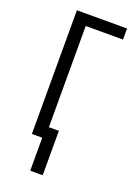

<svg xmlns="http://www.w3.org/2000/svg" viewBox="-164 -759 721 1011"><g transform="rotate(20 196.5 -254.0)"><path d="M142 185V0H84V-693H365V-631H156V-64H212V185Z"/></g></svg>

Font: Ubuntu Sans Condensed
Style: Regular
Weight: 400
Width: 3
Designer: Dalton Maag Ltd
Foundry: Dalton Maag Ltd
Version: Version 1.006; ttfautohint (v1.8.4.7-5d5b)